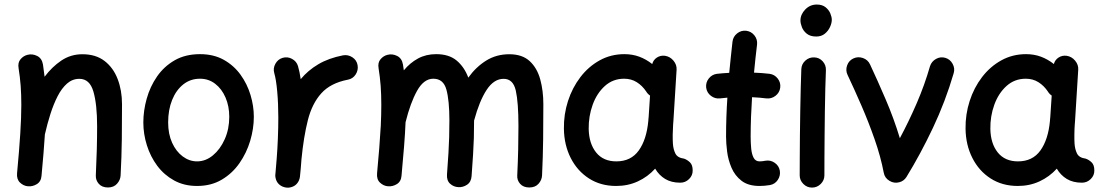

<svg xmlns="http://www.w3.org/2000/svg" viewBox="-20 -787 4958 862"><path d="M56.6 -9.3Q66.4 -113.8 71 -187Q75.7 -260.3 75.7 -315.9Q75.7 -362.8 72.8 -401.9Q69.8 -440.9 63.5 -480.5Q59.1 -505.9 72.3 -521.2Q85.4 -536.6 104 -541Q125.5 -546.4 146.7 -535.9Q168 -525.4 172.9 -497.6Q177.2 -469.2 180.2 -442.4Q212.9 -486.3 255.1 -514.9Q297.4 -543.5 350.1 -543.5Q410.2 -543.5 449.5 -513.2Q488.8 -482.9 508.3 -431.9Q527.8 -380.9 527.8 -319.3Q527.8 -241.7 526.9 -161.6Q525.9 -81.5 521.5 0.5Q520.5 21 505.6 37.8Q490.7 54.7 464.8 54.7Q438 54.7 423.6 38.3Q409.2 22 410.2 0.5Q413.1 -61.5 414.6 -115.5Q416 -169.4 416 -220.7Q416 -318.4 399.4 -375.7Q382.8 -433.1 336.4 -433.1Q305.2 -433.1 281 -411.9Q256.8 -390.6 238.5 -354.7Q220.2 -318.8 206.3 -275.1Q192.4 -231.4 182.1 -186L181.6 -184.6Q179.2 -144.5 175.3 -98.6Q171.4 -52.7 166.5 1.5Q164.6 27.8 145.5 39.6Q126.5 51.3 105 49.3Q85 47.4 69.6 32.5Q54.2 17.6 56.6 -9.3Z M877.9 -543.9Q939 -543.9 984.4 -518.6Q1029.8 -493.2 1059.8 -451.7Q1089.8 -410.2 1104.7 -360.6Q1119.6 -311 1119.6 -262.7Q1119.6 -209.5 1103.3 -154.8Q1086.9 -100.1 1054.9 -54.2Q1022.9 -8.3 975.3 19.8Q927.7 47.9 864.7 47.9Q806.6 47.9 761.7 23.2Q716.8 -1.5 686 -42.7Q655.3 -84 639.4 -134.8Q623.5 -185.5 623.5 -237.3Q623.5 -290 638.7 -344.2Q653.8 -398.4 685.1 -443.6Q716.3 -488.8 764.4 -516.4Q812.5 -543.9 877.9 -543.9ZM877.9 -433.6Q835 -433.6 802.7 -408Q770.5 -382.3 752.7 -338.1Q734.9 -293.9 734.9 -237.3Q734.9 -185.5 752.7 -146.2Q770.5 -106.9 800.3 -84.7Q830.1 -62.5 864.7 -62.5Q903.3 -62.5 936 -89.6Q968.8 -116.7 989 -162.1Q1009.3 -207.5 1009.3 -262.7Q1009.3 -310.5 992.4 -349.4Q975.6 -388.2 946 -410.9Q916.5 -433.6 877.9 -433.6Z M1266.1 55.2Q1258.8 54.7 1252 51.8Q1251.5 51.8 1251 51.8Q1250.5 51.3 1250 51.3Q1223.1 40 1217.3 12.2Q1217.3 11.7 1217.3 11.2Q1216.8 10.7 1216.8 10.3Q1215.3 2.4 1216.3 -5.4Q1216.3 -7.8 1216.8 -9.8Q1218.3 -25.9 1219.5 -42Q1220.7 -58.1 1222.2 -74.7Q1225.6 -117.2 1227.5 -165Q1229.5 -212.9 1229.5 -259.8Q1229.5 -321.8 1224.6 -376.2Q1219.7 -430.7 1211.4 -458.5Q1205.1 -480 1216.3 -500.5Q1227.5 -521 1249 -527.3Q1270.5 -533.7 1291 -522.7Q1311.5 -511.7 1317.9 -490.2Q1325.2 -464.8 1330.1 -431.6Q1362.3 -470.7 1408.7 -498.3Q1455.1 -525.9 1520 -538.6Q1542.5 -542.5 1562 -529.8Q1581.5 -517.1 1585.4 -494.6Q1589.4 -472.2 1576.7 -452.6Q1564 -433.1 1541.5 -429.2Q1463.9 -414.1 1422.4 -367.9Q1380.9 -321.8 1362.1 -247.3Q1343.3 -172.9 1333.5 -72.3Q1330.6 -30.3 1326.7 5.4Q1326.2 12.7 1323.2 19.5Q1323.2 20 1323.2 20.5Q1322.8 21 1322.8 21.5Q1311.5 48.3 1283.7 54.2Q1283.2 54.2 1282.7 54.2Q1282.2 54.7 1281.7 54.7Q1273.9 56.2 1266.1 55.2Z M1672.9 -9.3Q1684.6 -133.3 1689 -214.8Q1689 -217.3 1689.5 -220.2Q1691.9 -272.9 1691.9 -315.9Q1691.9 -362.8 1689 -401.9Q1686 -440.9 1679.7 -480.5Q1675.3 -505.9 1688.5 -521.2Q1701.7 -536.6 1720.2 -541Q1741.7 -546.4 1762.9 -535.9Q1784.2 -525.4 1789.1 -497.6Q1791 -484.4 1793 -471.2Q1820.8 -504.9 1856.7 -524.4Q1892.6 -543.9 1938 -543.9Q1996.1 -543.9 2030.5 -514.9Q2064.9 -485.8 2082.5 -438.5Q2116.7 -486.3 2162.6 -514.9Q2208.5 -543.5 2266.6 -543.5Q2324.7 -543.5 2358.2 -512.5Q2391.6 -481.4 2405.5 -430.4Q2419.4 -379.4 2419.4 -319.3Q2419.4 -241.7 2418.5 -161.6Q2417.5 -81.5 2413.6 0.5Q2412.6 21.5 2397.7 38.1Q2382.8 54.7 2356.4 54.7Q2329.6 54.7 2315.2 38.3Q2300.8 22 2302.2 0.5Q2305.2 -61.5 2306.4 -115.5Q2307.6 -169.4 2307.6 -220.7Q2307.6 -327.6 2295.7 -380.4Q2283.7 -433.1 2241.2 -433.1Q2197.3 -433.1 2164.8 -383.5Q2132.3 -334 2108.4 -245.6Q2108.4 -201.2 2107.4 -167.5Q2106.4 -133.8 2104 -95Q2101.6 -56.2 2097.2 3.9Q2095.2 30.3 2076.7 42.5Q2058.1 54.7 2037.6 53.2Q2016.6 52.2 2000.7 37.8Q1984.9 23.4 1986.8 -3.9Q1991.2 -62.5 1993.4 -100.6Q1995.6 -138.7 1996.6 -171.4Q1997.6 -204.1 1997.6 -246.1Q1997.6 -335.9 1984.1 -384.8Q1970.7 -433.6 1925.3 -433.6Q1882.8 -433.6 1852.5 -379.4Q1822.3 -325.2 1800.8 -238.3Q1798.8 -189.5 1794.2 -130.6Q1789.6 -71.8 1782.7 1.5Q1780.8 27.8 1761.7 39.6Q1742.7 51.3 1721.2 49.3Q1701.2 47.4 1685.8 32.7Q1670.4 18.1 1672.9 -9.3Z M3034.2 33.2Q2994.1 33.2 2966.3 16.4Q2938.5 -0.5 2921.4 -29.8Q2888.2 6.8 2843.8 27.3Q2799.3 47.9 2746.1 47.9Q2676.8 47.9 2624.3 14.2Q2571.8 -19.5 2542.2 -77.9Q2512.7 -136.2 2511.7 -209Q2510.7 -273.4 2530 -333.3Q2549.3 -393.1 2585.7 -440.7Q2622.1 -488.3 2672.4 -516.1Q2722.7 -543.9 2783.2 -543.9Q2819.3 -543.9 2850.1 -532.5Q2880.9 -521 2908.2 -499.5Q2913.1 -518.1 2929.2 -528.6Q2945.3 -539.1 2965.3 -536.6Q2988.3 -533.2 3003.7 -514.6Q3019 -496.1 3017.6 -474.1L3003.4 -245.6Q3002.9 -236.3 3002 -227.1Q3000.5 -206.5 3000.2 -182.6Q3000 -158.7 3001 -143.6Q3002.4 -117.7 3012 -98.1Q3021.5 -78.6 3051.3 -74.7Q3065.4 -69.8 3077.6 -58.1Q3089.8 -46.4 3089.8 -22Q3090.3 0.5 3073.7 16.8Q3057.1 33.2 3034.2 33.2ZM2747.1 -62.5Q2812.5 -62.5 2847.7 -111.3Q2882.8 -160.2 2890.6 -243.7Q2891.1 -247.6 2891.1 -251Q2891.1 -253.9 2891.6 -256.3Q2892.1 -258.8 2892.1 -261.2L2898.4 -357.9Q2887.7 -365.2 2881.3 -376Q2863.8 -402.3 2838.9 -418Q2814 -433.6 2782.2 -433.6Q2731.9 -433.6 2695.8 -401.1Q2659.7 -368.7 2640.9 -316.9Q2622.1 -265.1 2623 -207.5Q2624.5 -142.1 2656.5 -102.3Q2688.5 -62.5 2747.1 -62.5Z M3482.9 -393.6Q3480 -371.1 3461.7 -356.9Q3443.4 -342.8 3420.9 -345.2Q3390.6 -349.1 3356.4 -350.6Q3353.5 -306.6 3351.8 -262.2Q3350.1 -217.8 3350.1 -173.3Q3350.1 -146 3352.5 -120.4Q3355 -94.7 3363.5 -78.6Q3372.1 -62.5 3390.1 -62.5Q3401.9 -62.5 3416.5 -65.4Q3439 -69.3 3458 -56.2Q3477.1 -43 3481 -21Q3484.9 1.5 3471.9 20.8Q3459 40 3436.5 43.9Q3424.3 45.9 3412.6 46.9Q3400.9 47.9 3390.1 47.9Q3339.4 47.9 3309.3 24.7Q3279.3 1.5 3264.2 -33.9Q3249 -69.3 3244.4 -106.9Q3239.7 -144.5 3239.7 -173.3Q3239.7 -217.8 3241.2 -261.5Q3242.7 -305.2 3245.6 -348.6Q3228.5 -347.2 3212.4 -345.2Q3189.9 -342.8 3171.6 -356.9Q3153.3 -371.1 3150.4 -393.6Q3147.9 -416.5 3162.1 -434.6Q3176.3 -452.6 3198.7 -455.6Q3226.1 -458.5 3253.9 -460Q3257.3 -495.1 3261 -530.3Q3264.6 -565.4 3268.6 -600.1Q3271.5 -623 3289.6 -637.2Q3307.6 -651.4 3330.1 -648.9Q3353 -646 3367.2 -627.9Q3381.3 -609.9 3378.9 -587.4Q3375 -555.7 3371.6 -524.2Q3368.2 -492.7 3365.2 -460.9Q3401.9 -459.5 3435.1 -455.6Q3457.5 -452.6 3471.7 -434.3Q3485.8 -416 3482.9 -393.6Z M3573.7 -694.8Q3573.7 -722.2 3595.2 -744.4Q3616.7 -766.6 3647 -766.6Q3671.4 -766.6 3686.3 -754.6Q3701.2 -742.7 3707.8 -726.8Q3714.4 -710.9 3714.4 -698.2Q3714.4 -683.1 3706.3 -665.5Q3698.2 -647.9 3682.9 -635.5Q3667.5 -623 3644.5 -623Q3617.7 -623 3602.1 -635.7Q3586.4 -648.4 3580.1 -665.3Q3573.7 -682.1 3573.7 -694.8ZM3635.3 -529.3Q3658.2 -528.8 3673.6 -511.7Q3689 -494.6 3688 -471.7Q3686.5 -438 3685.3 -389.6Q3684.1 -341.3 3683.3 -286.6Q3682.6 -231.9 3682.1 -177.7Q3681.6 -123.5 3681.4 -77.1Q3681.2 -30.8 3681.2 0Q3681.2 22.5 3664.8 38.8Q3648.4 55.2 3625.5 55.2Q3603 55.2 3586.7 38.8Q3570.3 22.5 3570.3 0Q3570.3 -30.8 3570.6 -77.4Q3570.8 -124 3571.3 -178.5Q3571.8 -232.9 3572.8 -288.1Q3573.7 -343.3 3575 -392.3Q3576.2 -441.4 3577.6 -476.6Q3578.6 -499.5 3595.7 -514.9Q3612.8 -530.3 3635.3 -529.3Z M3812 -524.9Q3832.5 -534.2 3854.5 -526.4Q3876.5 -518.6 3886.2 -497.6Q3919.9 -425.8 3956.5 -340.3Q3993.2 -254.9 4020 -166.5Q4060.5 -242.2 4095.7 -323.5Q4130.9 -404.8 4155.3 -489.7Q4162.1 -511.2 4182.4 -522.5Q4202.6 -533.7 4224.1 -527.3Q4245.6 -521 4256.8 -500.5Q4268.1 -480 4261.7 -458.5Q4224.6 -331.5 4168.7 -213.4Q4112.8 -95.2 4049.8 7.3Q4038.1 25.9 4017.6 31.2Q3994.6 37.6 3973.4 24.9Q3952.1 12.2 3947.8 -11.2Q3933.6 -85 3906.7 -161.6Q3879.9 -238.3 3847.9 -312Q3815.9 -385.7 3785.2 -450.7Q3775.4 -471.2 3783.2 -493.4Q3791 -515.6 3812 -524.9Z M4837.4 33.2Q4797.4 33.2 4769.5 16.4Q4741.7 -0.5 4724.6 -29.8Q4691.4 6.8 4647 27.3Q4602.5 47.9 4549.3 47.9Q4480 47.9 4427.5 14.2Q4375 -19.5 4345.5 -77.9Q4315.9 -136.2 4314.9 -209Q4314 -273.4 4333.3 -333.3Q4352.5 -393.1 4388.9 -440.7Q4425.3 -488.3 4475.6 -516.1Q4525.9 -543.9 4586.4 -543.9Q4622.6 -543.9 4653.3 -532.5Q4684.1 -521 4711.4 -499.5Q4716.3 -518.1 4732.4 -528.6Q4748.5 -539.1 4768.6 -536.6Q4791.5 -533.2 4806.9 -514.6Q4822.3 -496.1 4820.8 -474.1L4806.6 -245.6Q4806.2 -236.3 4805.2 -227.1Q4803.7 -206.5 4803.5 -182.6Q4803.2 -158.7 4804.2 -143.6Q4805.7 -117.7 4815.2 -98.1Q4824.7 -78.6 4854.5 -74.7Q4868.7 -69.8 4880.9 -58.1Q4893.1 -46.4 4893.1 -22Q4893.6 0.5 4877 16.8Q4860.4 33.2 4837.4 33.2ZM4550.3 -62.5Q4615.7 -62.5 4650.9 -111.3Q4686 -160.2 4693.8 -243.7Q4694.3 -247.6 4694.3 -251Q4694.3 -253.9 4694.8 -256.3Q4695.3 -258.8 4695.3 -261.2L4701.7 -357.9Q4690.9 -365.2 4684.6 -376Q4667 -402.3 4642.1 -418Q4617.2 -433.6 4585.4 -433.6Q4535.2 -433.6 4499 -401.1Q4462.9 -368.7 4444.1 -316.9Q4425.3 -265.1 4426.3 -207.5Q4427.7 -142.1 4459.7 -102.3Q4491.7 -62.5 4550.3 -62.5Z"/></svg>

Font: Mikhak SemiBold
Style: Regular
Weight: 600
Designer: Amin Abedi
Version: Version 3.3